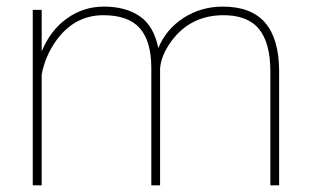

<svg xmlns="http://www.w3.org/2000/svg" viewBox="-20 -558 936 578"><path d="M461.9 0H435.5V-355Q435.1 -434.6 400.6 -473.4Q366.2 -512.2 291 -512.2Q204.1 -512.2 148.9 -435.5Q116.2 -389.6 105.5 -334V0H78.6V-528.3H105.5V-403.3Q132.3 -467.8 182.1 -502.9Q231.9 -538.1 292.5 -538.1Q358.9 -538.1 401.1 -508.8Q443.4 -479.5 456.5 -413.1Q480 -470.2 532.7 -504.2Q585.4 -538.1 650.9 -538.1Q736.3 -538.1 778.1 -489.7Q819.8 -441.4 820.3 -344.7V0H793.9V-342.8Q793.9 -429.7 759 -471.4Q724.1 -513.2 649.4 -512.2Q553.2 -510.7 497.1 -435.5Q464.8 -392.1 461.9 -351.6Z"/></svg>

Font: Roboto Thin
Style: Regular
Weight: 250
Designer: Google
Version: Version 2.134; 2016